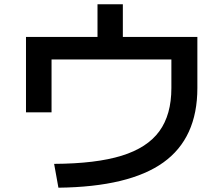

<svg xmlns="http://www.w3.org/2000/svg" viewBox="-20 -833 1040 894"><path d="M778 -423V-556H220V-310H101V-661H434V-813H552V-661H899V-423Q899 -190 740.5 -76.5Q582 37 252 41L232 -70Q427 -71 546.5 -108Q666 -145 722 -222Q778 -299 778 -423Z"/></svg>

Font: Enso SemiBold
Style: Regular
Weight: 600
Designer: Coji Morishita
Foundry: UNDERFOREST DESIGN
Version: Version 1.000